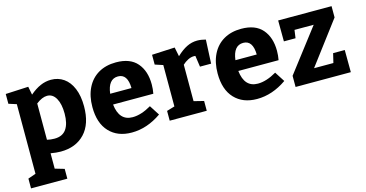

<svg xmlns="http://www.w3.org/2000/svg" viewBox="-79 -908 2852 1497"><g transform="rotate(-15 1346.5 -159.0)"><path d="M582 -282Q582 -139 510 -63Q438 13 316 13Q280 13 235 5V129L310 151V230H17V151L80 129V-433L17 -453V-532L201 -541L214 -474Q257 -511 299 -529.5Q341 -548 385 -548Q443 -548 487.5 -517Q532 -486 557 -426Q582 -366 582 -282ZM421 -266Q421 -344 395 -389.5Q369 -435 324 -435Q284 -435 235 -397V-104Q264 -97 295 -97Q360 -97 390.5 -141Q421 -185 421 -266Z M1078 -149 1130 -68Q1014 13 890 13Q776 13 709.5 -57.5Q643 -128 643 -258Q643 -347 675.5 -412.5Q708 -478 768 -513Q828 -548 910 -548Q1024 -548 1080 -483Q1136 -418 1136 -310Q1136 -272 1129 -236H804Q819 -101 927 -101Q996 -101 1078 -149ZM804 -323H976Q974 -438 897 -438Q818 -438 804 -323Z M1634 -538 1625 -346H1535L1522 -436Q1518 -437 1511 -437Q1486 -437 1461.5 -424.5Q1437 -412 1417 -393V-99L1497 -79V0H1198V-79L1262 -98V-432L1198 -453V-532L1383 -541L1398 -467Q1441 -508 1481.5 -528Q1522 -548 1566 -548Q1597 -548 1634 -538Z M2089 -149 2141 -68Q2025 13 1901 13Q1787 13 1720.5 -57.5Q1654 -128 1654 -258Q1654 -347 1686.5 -412.5Q1719 -478 1779 -513Q1839 -548 1921 -548Q2035 -548 2091 -483Q2147 -418 2147 -310Q2147 -272 2140 -236H1815Q1830 -101 1938 -101Q2007 -101 2089 -149ZM1815 -323H1987Q1985 -438 1908 -438Q1829 -438 1815 -323Z M2659 -179 2660 0H2214V-90L2476 -432H2321L2312 -367H2218L2217 -536H2648V-445L2391 -104H2547L2565 -179Z"/></g></svg>

Font: Bitter Pro OGT
Style: Bold
Weight: 700
Designer: Sol Matas, and Bitter project Authors
Foundry: Sol Matas
Version: Version 2.110